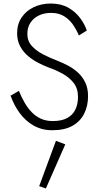

<svg xmlns="http://www.w3.org/2000/svg" viewBox="-20 -729 564 1088"><path d="M87 -214 40 -187Q59 -133 91.5 -88.5Q124 -44 170.5 -17.5Q217 9 276 9Q346 9 390.5 -16Q435 -41 457 -85Q479 -129 479 -184Q479 -229 463 -262Q447 -295 421 -318.5Q395 -342 364 -358Q333 -374 305 -385Q263 -401 224 -421Q185 -441 160 -469Q135 -497 135 -537Q135 -573 152 -599.5Q169 -626 199.5 -641Q230 -656 269 -656Q313 -656 343.5 -637Q374 -618 394 -588.5Q414 -559 427 -528L472 -556Q460 -592 433.5 -627.5Q407 -663 366 -686Q325 -709 268 -709Q215 -709 171.5 -688.5Q128 -668 102.5 -630Q77 -592 77 -541Q77 -498 94.5 -466Q112 -434 139.5 -411Q167 -388 198.5 -372Q230 -356 257 -346Q297 -332 334.5 -311.5Q372 -291 397 -259.5Q422 -228 422 -180Q422 -139 407 -108Q392 -77 360.5 -60Q329 -43 279 -43Q241 -43 211.5 -56.5Q182 -70 159 -94Q136 -118 118.5 -149Q101 -180 87 -214ZM297 69 202 326 240 339 350 89Z"/></svg>

Font: Jost Light
Style: Regular
Weight: 300
Version: Version 3.710